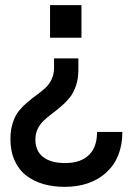

<svg xmlns="http://www.w3.org/2000/svg" viewBox="-20 -513 496 746"><path d="M284.5 -241.5Q284.5 -207.5 275.2 -180Q266 -152.5 251.2 -134.2Q236.5 -116 218.8 -100.8Q201 -85.5 183.2 -72.2Q165.5 -59 150.8 -45.2Q136 -31.5 126.8 -12.8Q117.5 6 117.5 29Q117.5 74 147.8 97.2Q178 120.5 233 120.5Q293.5 120.5 325.5 89.2Q357.5 58 357 -0.5H455.5Q455 100.5 393.5 156.8Q332 213 231 213Q186.5 213 149 202.2Q111.5 191.5 82.5 169.5Q53.5 147.5 37 111.2Q20.5 75 20.5 27.5Q20.5 -8 29.8 -36.2Q39 -64.5 54 -82.8Q69 -101 87 -116.2Q105 -131.5 123.2 -144.5Q141.5 -157.5 156.5 -171.5Q171.5 -185.5 180.8 -205.2Q190 -225 190 -249.5V-286H284.5ZM174.5 -366.5V-493H296.5V-366.5Z"/></svg>

Font: HK Grotesk SemiBold
Style: Regular
Weight: 600
Designer: Alfredo Marco Pradil
Foundry: Hanken Design Co.
Version: Version 3.001;FEAKit 1.0